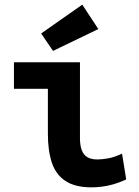

<svg xmlns="http://www.w3.org/2000/svg" viewBox="-20 -794 600 826"><path d="M374 12Q303 12 261.5 -15.5Q220 -43 203 -94.5Q186 -146 186 -218V-412H40V-526H324V-200Q324 -169 331.5 -148.5Q339 -128 355.5 -118Q372 -108 399 -108Q417 -108 444 -112.5Q471 -117 505 -133L523 -22Q495 -9 469 -1.5Q443 6 419 9Q395 12 374 12ZM208 -575 157 -650 334 -774 403 -669Z"/></svg>

Font: Ubuntu Sans Mono
Style: Bold
Weight: 700
Monospace: yes
Designer: Dalton Maag Ltd
Foundry: Dalton Maag Ltd
Version: Version 1.006